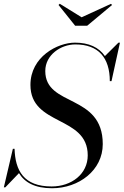

<svg xmlns="http://www.w3.org/2000/svg" viewBox="-44 -987 658 1022"><path d="M390.5 -895 274 -967 267.5 -960.5 356 -850H420L552.5 -960.5L546.5 -966.5ZM-15.5 10 57 -65.5C87 -16 141.5 15 233 15C375.5 15 503 -80 503 -220C503 -490 197 -416 197 -609C197 -695 280 -750.5 357 -750.5C479.5 -750.5 540.5 -680 540.5 -555H549.5L594.5 -760H586.5L514.5 -688.5C482.5 -735 429 -760 355 -760C262.5 -760 118 -685 118 -535C118 -315 423 -373 423 -160C423 -61 337 5.5 231 5.5C82 5.5 37 -79.5 33.5 -195H24.5L-23.5 10Z"/></svg>

Font: Bodoni* 24pt
Style: Italic
Weight: 400
Italic angle: -13°
Version: Version 2.3